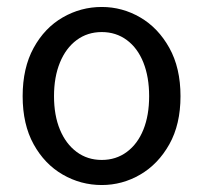

<svg xmlns="http://www.w3.org/2000/svg" viewBox="-20 -519 583 551"><path d="M272 12Q212 12 160 -18Q108 -48 76.5 -105Q45 -162 45 -243Q45 -324 76.5 -381.5Q108 -439 160 -469Q212 -499 272 -499Q331 -499 382.5 -469Q434 -439 466 -381.5Q498 -324 498 -243Q498 -162 466 -105Q434 -48 382.5 -18Q331 12 272 12ZM272 -60Q313 -60 344 -83Q375 -106 391.5 -147Q408 -188 408 -243Q408 -298 391.5 -339.5Q375 -381 344 -404Q313 -427 272 -427Q231 -427 200 -404Q169 -381 152 -339.5Q135 -298 135 -243Q135 -188 152 -147Q169 -106 200 -83Q231 -60 272 -60Z"/></svg>

Font: Assistant Medium
Style: Regular
Weight: 500
Designer: Hebrew By Ben Nathan, Latin by Paul Hunt
Version: Version 3.000